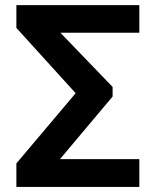

<svg xmlns="http://www.w3.org/2000/svg" viewBox="-20 -741 624 761"><path d="M44.9 0V-93.3L279.8 -371.6L44.9 -630.4V-720.7H532.2V-611.3H219.2L426.3 -396.5V-358.4L217.8 -110.4H532.2V0Z"/></svg>

Font: Monda
Style: Bold
Weight: 700
Designer: Vernon Adams
Foundry: Vernon Adams
Version: Version 2.100; ttfautohint (v1.8.3)